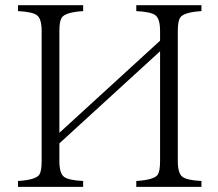

<svg xmlns="http://www.w3.org/2000/svg" viewBox="-20 -735 845 745"><path d="M49.8 -714.8H302.7V-691.9Q232.4 -687.5 219.2 -666Q210.4 -652.3 210.4 -614.7V-219.7L601.1 -577.1V-614.7Q601.1 -662.1 583 -675.8Q565.9 -689 508.8 -691.9V-714.8H761.7V-691.9Q691.9 -687.5 678.7 -666Q669.9 -652.3 669.9 -614.7V-109.9Q669.9 -62.5 688 -48.8Q705.1 -35.6 761.7 -32.7V-9.8H508.8V-32.7Q579.1 -37.1 592.3 -57.6Q601.1 -71.3 601.1 -109.9V-536.1L210.4 -178.7V-109.9Q210.4 -62.5 228.5 -48.8Q245.6 -35.6 302.7 -32.7V-9.8H49.8V-32.7Q119.6 -37.1 132.8 -57.6Q141.6 -71.3 141.6 -109.9V-614.7Q141.6 -662.1 123.5 -675.8Q106.4 -689 49.8 -691.9Z"/></svg>

Font: I.MingCP
Style: Regular
Weight: 400
Designer: I.Font Project
Version: Version 8.000; Sep 06, 2022